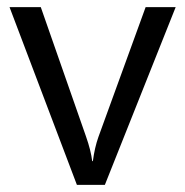

<svg xmlns="http://www.w3.org/2000/svg" viewBox="-20 -520 519 540"><path d="M474.1 -500 274.9 0H196.3L6.8 -500H94.7L221.7 -136.7Q235.8 -96.7 239.3 -66.9H241.2Q246.1 -104.5 256.8 -134.8L389.6 -500Z"/></svg>

Font: Segoe UI Historic
Style: Regular
Weight: 400
Foundry: Microsoft Corporation
Version: Version 1.03